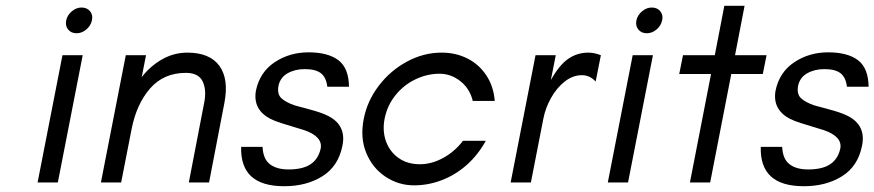

<svg xmlns="http://www.w3.org/2000/svg" viewBox="-20 -631 3024 664"><path d="M196 -440H266L180 0H110ZM209 -561Q213 -579 228.5 -592Q244 -605 262 -605Q281 -605 291.5 -592Q302 -579 298 -561Q294 -542 278.5 -529Q263 -516 245 -516Q226 -516 215.5 -529Q205 -542 209 -561Z M415 -440H485L470 -364Q499 -402 540 -425.5Q581 -449 628 -449Q705 -449 738.5 -403.5Q772 -358 756 -275L703 0H633L686 -275Q695 -319 681 -349Q667 -379 623 -379Q546 -379 499 -325Q452 -271 435 -184L399 0H329Z M814 -123H888Q890 -81 913.5 -63Q937 -45 978 -45Q1027 -45 1054 -63Q1081 -81 1089 -117Q1093 -138 1078.5 -154Q1064 -170 1032 -181Q1014 -187 996 -192Q975 -198 952 -205.5Q929 -213 915 -220Q854 -252 865 -317Q878 -381 929.5 -415.5Q981 -450 1047 -450Q1114 -450 1150 -423Q1186 -396 1187 -331H1112Q1108 -364 1089.5 -378Q1071 -392 1034 -392Q1000 -392 974.5 -377.5Q949 -363 943 -334Q938 -305 953.5 -291Q969 -277 998 -267L1012 -263Q1036 -257 1067 -248Q1098 -239 1117 -229Q1179 -196 1164 -126Q1150 -56 1095 -21.5Q1040 13 963 13Q886 13 849 -21Q812 -55 814 -123Z M1238 -220Q1250 -282 1290 -334.5Q1330 -387 1387.5 -418Q1445 -449 1507 -449Q1556 -449 1596 -429Q1636 -409 1661.5 -371Q1687 -333 1691 -282H1615Q1605 -324 1572.5 -350Q1540 -376 1500 -376Q1457 -376 1416.5 -356.5Q1376 -337 1347.5 -301.5Q1319 -266 1310 -220Q1302 -178 1315 -142Q1328 -106 1358.5 -84.5Q1389 -63 1432 -63Q1473 -63 1513 -85Q1553 -107 1581 -144H1660Q1633 -95 1594 -60.5Q1555 -26 1508 -8Q1461 10 1412 10Q1358 10 1313 -20Q1268 -50 1246.5 -102.5Q1225 -155 1238 -220Z M1832 -440H1902L1885 -354Q1914 -406 1945 -427.5Q1976 -449 2015 -449Q2026 -449 2037 -446.5Q2048 -444 2058 -440L2040 -349Q2030 -360 2018 -365.5Q2006 -371 1992 -371Q1961 -371 1933 -349Q1905 -327 1885.5 -292Q1866 -257 1859 -220L1816 0H1746Z M2168 -440H2238L2152 0H2082ZM2181 -561Q2185 -579 2200.5 -592Q2216 -605 2234 -605Q2253 -605 2263.5 -592Q2274 -579 2270 -561Q2266 -542 2250.5 -529Q2235 -516 2217 -516Q2198 -516 2187.5 -529Q2177 -542 2181 -561Z M2439 -375H2329L2342 -440H2452L2485 -611H2555L2522 -440H2631L2618 -375H2509L2436 0H2366Z M2611 -123H2685Q2687 -81 2710.5 -63Q2734 -45 2775 -45Q2824 -45 2851 -63Q2878 -81 2886 -117Q2890 -138 2875.5 -154Q2861 -170 2829 -181Q2811 -187 2793 -192Q2772 -198 2749 -205.5Q2726 -213 2712 -220Q2651 -252 2662 -317Q2675 -381 2726.5 -415.5Q2778 -450 2844 -450Q2911 -450 2947 -423Q2983 -396 2984 -331H2909Q2905 -364 2886.5 -378Q2868 -392 2831 -392Q2797 -392 2771.5 -377.5Q2746 -363 2740 -334Q2735 -305 2750.5 -291Q2766 -277 2795 -267L2809 -263Q2833 -257 2864 -248Q2895 -239 2914 -229Q2976 -196 2961 -126Q2947 -56 2892 -21.5Q2837 13 2760 13Q2683 13 2646 -21Q2609 -55 2611 -123Z"/></svg>

Font: Teachers[wght] Italic
Style: Regular
Weight: 400
Designer: Alfredo Marco Pradil & Chank Diesel
Version: Version 1.000;Glyphs 3.1.2 (3151)